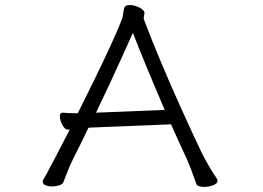

<svg xmlns="http://www.w3.org/2000/svg" viewBox="-20 -731 1040 760"><path d="M330 -225Q314 -191 298 -159Q282 -127 268 -99Q260 -83 248.5 -55Q237 -27 231 -10Q228 -2 214.5 2.5Q201 7 186 7Q172 7 160.5 2.5Q149 -2 149 -12Q149 -18 153 -23Q157 -29 161 -36.5Q165 -44 174.5 -62Q184 -80 203.5 -116.5Q223 -153 256 -218H248Q237 -218 227 -236.5Q217 -255 217 -270Q217 -285 228 -285H230Q239 -284 248 -283.5Q257 -283 269 -283H288Q322 -351 356 -420.5Q390 -490 418 -551Q446 -612 462 -653Q466 -662 468 -680.5Q470 -699 475 -705Q480 -711 494 -711Q511 -711 529 -702.5Q547 -694 551 -684Q551 -683 551.5 -682Q552 -681 552 -680Q552 -676 550.5 -670.5Q549 -665 549 -660Q549 -655 550 -653Q579 -576 617.5 -484.5Q656 -393 698 -300Q740 -207 779 -125Q787 -109 804 -79Q821 -49 837 -26Q839 -23 840 -20.5Q841 -18 841 -16Q841 -4 823 2.5Q805 9 788 9Q777 9 768 6Q759 3 757 -3Q751 -21 740 -50.5Q729 -80 721 -98Q706 -130 690 -165.5Q674 -201 657 -239Q657 -239 634.5 -238Q612 -237 576 -235.5Q540 -234 500 -232.5Q460 -231 423.5 -229.5Q387 -228 363 -227Q339 -226 337 -226ZM632 -296Q595 -382 561 -464Q527 -546 506 -601Q489 -563 465.5 -511Q442 -459 415 -401Q388 -343 360 -285Z"/></svg>

Font: Moon Stars Kai HW
Style: Regular
Weight: 400
Designer: GuiWonder
Version: Version 1.101